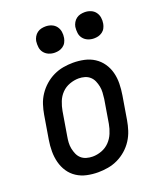

<svg xmlns="http://www.w3.org/2000/svg" viewBox="-138 -826 776 922"><g transform="rotate(-20 250.0 -364.5)"><path d="M204 8Q175 8 147 2Q119 -4 96 -19Q73 -34 58 -56.5Q43 -79 36 -106Q29 -133 29 -162Q29 -191 34 -221L54 -341Q58 -365 66 -390Q74 -415 89 -437.5Q104 -460 124.5 -478Q145 -496 169 -507.5Q193 -519 218.5 -523.5Q244 -528 269 -528Q298 -528 326 -522Q354 -516 377 -501Q400 -486 415.5 -463.5Q431 -441 438 -414Q445 -387 444.5 -358Q444 -329 439 -299L419 -179Q415 -155 407 -130Q399 -105 384.5 -82.5Q370 -60 349.5 -42Q329 -24 305 -12.5Q281 -1 255 3.5Q229 8 204 8ZM205 -72Q228 -72 251 -80.5Q274 -89 291 -106.5Q308 -124 317.5 -147Q327 -170 331 -193L351 -313Q353 -329 354 -345Q355 -361 352 -376Q349 -391 343 -405Q337 -419 326 -429Q315 -439 300 -443.5Q285 -448 269 -448Q246 -448 222.5 -439.5Q199 -431 182 -413.5Q165 -396 156 -373Q147 -350 143 -327L123 -207Q120 -191 119 -175Q118 -159 121 -144Q124 -129 130 -115Q136 -101 147 -91Q158 -81 173.5 -76.5Q189 -72 205 -72ZM405 -603Q389 -603 374.5 -609Q360 -615 350.5 -627Q341 -639 339 -654.5Q337 -670 339 -686Q341 -697 347 -707.5Q353 -718 362.5 -725Q372 -732 383 -734.5Q394 -737 405 -737Q421 -737 435.5 -731Q450 -725 459 -713Q468 -701 470.5 -685.5Q473 -670 470 -654Q468 -643 462.5 -632.5Q457 -622 447 -615Q437 -608 426.5 -605.5Q416 -603 405 -603ZM205 -603Q189 -603 174.5 -609Q160 -615 150.5 -627Q141 -639 139 -654.5Q137 -670 139 -686Q141 -697 147 -707.5Q153 -718 162.5 -725Q172 -732 183 -734.5Q194 -737 205 -737Q221 -737 235.5 -731Q250 -725 259 -713Q268 -701 270.5 -685.5Q273 -670 270 -654Q268 -643 262.5 -632.5Q257 -622 247 -615Q237 -608 226.5 -605.5Q216 -603 205 -603Z"/></g></svg>

Font: Iosevka Medium
Style: Italic
Weight: 500
Italic angle: -9°
Monospace: yes
Designer: Belleve Invis
Foundry: Belleve Invis
Version: Version 32.5.0; ttfautohint (v1.8.4)